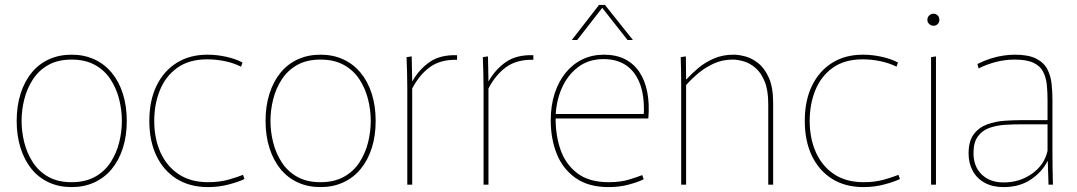

<svg xmlns="http://www.w3.org/2000/svg" viewBox="-20 -753 4392 783"><path d="M272 10Q221 10 179.5 -9Q138 -28 109 -63.5Q80 -99 64 -149Q48 -199 48 -260Q48 -321 64 -371Q80 -421 109 -456.5Q138 -492 179.5 -511Q221 -530 272 -530Q323 -530 364.5 -511Q406 -492 435.5 -456.5Q465 -421 481 -371Q497 -321 497 -260Q497 -199 481 -149Q465 -99 435.5 -63.5Q406 -28 364.5 -9Q323 10 272 10ZM272 -10Q328 -10 367.5 -32Q407 -54 431 -91Q455 -128 466 -172Q477 -216 477 -260Q477 -304 466 -348Q455 -392 431 -429Q407 -466 367.5 -488Q328 -510 272 -510Q216 -510 177 -488Q138 -466 114 -429Q90 -392 79 -348Q68 -304 68 -260Q68 -216 79 -172Q90 -128 114 -91Q138 -54 177 -32Q216 -10 272 -10Z M829 10Q754 10 700.5 -23.5Q647 -57 618 -117.5Q589 -178 589 -260Q589 -343 618.5 -403.5Q648 -464 701 -497Q754 -530 826 -530Q864 -530 902.5 -521.5Q941 -513 969 -498L963 -481Q936 -495 899.5 -503Q863 -511 825 -511Q751 -511 703 -476.5Q655 -442 632 -385Q609 -328 609 -260Q609 -189 634 -132.5Q659 -76 708 -43Q757 -10 829 -10Q876 -10 914 -21Q952 -32 971 -40L977 -23Q955 -12 914 -1Q873 10 829 10Z M1287 10Q1236 10 1194.5 -9Q1153 -28 1124 -63.5Q1095 -99 1079 -149Q1063 -199 1063 -260Q1063 -321 1079 -371Q1095 -421 1124 -456.5Q1153 -492 1194.5 -511Q1236 -530 1287 -530Q1338 -530 1379.5 -511Q1421 -492 1450.5 -456.5Q1480 -421 1496 -371Q1512 -321 1512 -260Q1512 -199 1496 -149Q1480 -99 1450.5 -63.5Q1421 -28 1379.5 -9Q1338 10 1287 10ZM1287 -10Q1343 -10 1382.5 -32Q1422 -54 1446 -91Q1470 -128 1481 -172Q1492 -216 1492 -260Q1492 -304 1481 -348Q1470 -392 1446 -429Q1422 -466 1382.5 -488Q1343 -510 1287 -510Q1231 -510 1192 -488Q1153 -466 1129 -429Q1105 -392 1094 -348Q1083 -304 1083 -260Q1083 -216 1094 -172Q1105 -128 1129 -91Q1153 -54 1192 -32Q1231 -10 1287 -10Z M1641 0V-392Q1641 -430 1640 -460.5Q1639 -491 1638 -520L1659 -523L1661 -422H1662Q1689 -470 1732 -500Q1775 -530 1844 -528V-509Q1777 -511 1733.5 -479.5Q1690 -448 1661 -392V0Z M1952 0V-392Q1952 -430 1951 -460.5Q1950 -491 1949 -520L1970 -523L1972 -422H1973Q2000 -470 2043 -500Q2086 -530 2155 -528V-509Q2088 -511 2044.5 -479.5Q2001 -448 1972 -392V0Z M2462 10Q2380 10 2327.5 -27Q2275 -64 2250.5 -125.5Q2226 -187 2226 -262Q2226 -323 2242 -372Q2258 -421 2287 -456.5Q2316 -492 2355.5 -511Q2395 -530 2443 -530Q2492 -530 2528 -512Q2564 -494 2587 -460Q2610 -426 2619.5 -378Q2629 -330 2624 -270H2241L2246 -274Q2245 -205 2265 -145Q2285 -85 2333 -47.5Q2381 -10 2463 -10Q2511 -10 2546.5 -21Q2582 -32 2599 -39L2605 -22Q2586 -12 2547 -1Q2508 10 2462 10ZM2242 -288H2605Q2606 -294 2606 -299.5Q2606 -305 2606 -307Q2606 -374 2586.5 -419.5Q2567 -465 2530.5 -488.5Q2494 -512 2441 -512Q2380 -512 2336.5 -478.5Q2293 -445 2270 -391Q2247 -337 2246 -275ZM2312 -590 2423 -733H2447L2561 -590H2539L2436 -721L2334 -590Z M2758 -400Q2758 -436 2757.5 -464Q2757 -492 2756 -520L2777 -523L2778 -430H2780Q2799 -451 2826.5 -474.5Q2854 -498 2890.5 -514Q2927 -530 2972 -530Q2992 -530 3019 -523Q3046 -516 3072 -495.5Q3098 -475 3115.5 -436Q3133 -397 3133 -333V0H3113V-329Q3113 -385 3098.5 -420.5Q3084 -456 3061.5 -475.5Q3039 -495 3014 -502.5Q2989 -510 2968 -510Q2925 -510 2889 -493Q2853 -476 2825 -452Q2797 -428 2778 -406V0H2758Z M3502 10Q3427 10 3373.5 -23.5Q3320 -57 3291 -117.5Q3262 -178 3262 -260Q3262 -343 3291.5 -403.5Q3321 -464 3374 -497Q3427 -530 3499 -530Q3537 -530 3575.5 -521.5Q3614 -513 3642 -498L3636 -481Q3609 -495 3572.5 -503Q3536 -511 3498 -511Q3424 -511 3376 -476.5Q3328 -442 3305 -385Q3282 -328 3282 -260Q3282 -189 3307 -132.5Q3332 -76 3381 -43Q3430 -10 3502 -10Q3549 -10 3587 -21Q3625 -32 3644 -40L3650 -23Q3628 -12 3587 -1Q3546 10 3502 10Z M3777 -520 3797 -523V0H3777ZM3787 -648Q3777 -648 3769.5 -655Q3762 -662 3762 -672Q3762 -683 3769.5 -690Q3777 -697 3787 -697Q3797 -697 3804 -690Q3811 -683 3811 -672Q3811 -662 3804 -655Q3797 -648 3787 -648Z M4073 10Q4028 10 3996 -7.5Q3964 -25 3947 -56Q3930 -87 3930 -127Q3930 -178 3951.5 -206Q3973 -234 4006.5 -246Q4040 -258 4076.5 -260.5Q4113 -263 4143 -263H4252V-345Q4252 -378 4249 -407.5Q4246 -437 4234 -460.5Q4222 -484 4194.5 -497Q4167 -510 4118 -510Q4079 -510 4042 -500.5Q4005 -491 3971 -474L3966 -492Q3994 -506 4021 -514.5Q4048 -523 4073 -526.5Q4098 -530 4118 -530Q4174 -530 4205.5 -514Q4237 -498 4251 -471Q4265 -444 4268.5 -411.5Q4272 -379 4272 -346V-134Q4272 -106 4272.5 -69Q4273 -32 4274 0H4256L4253 -96H4252Q4230 -52 4184 -21Q4138 10 4073 10ZM4073 -9Q4138 -9 4188.5 -44.5Q4239 -80 4252 -138V-246H4140Q4112 -246 4079 -244Q4046 -242 4016.5 -232Q3987 -222 3968.5 -197.5Q3950 -173 3950 -129Q3950 -74 3983.5 -41.5Q4017 -9 4073 -9Z"/></svg>

Font: Murecho Thin
Style: Regular
Weight: 100
Designer: Neil Summerour
Foundry: Positype
Version: Version 1.010